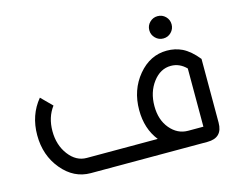

<svg xmlns="http://www.w3.org/2000/svg" viewBox="-90 -759 1107 893"><g transform="rotate(-15 464.0 -312.5)"><path d="M805.7 -73.2V-353.5Q773.9 -385.7 732.4 -385.7Q681.6 -385.7 646 -338.6Q610.4 -291.5 610.4 -224.6Q610.4 -157.7 646 -115.5Q681.6 -73.2 732.4 -73.2ZM244.1 0Q163.1 0 106 -68.6Q48.8 -137.2 48.8 -234.4Q48.8 -331.5 106 -400.4L157.7 -348.6Q122.1 -301.3 122.1 -234.4Q122.1 -167.5 157.7 -120.4Q193.4 -73.2 244.1 -73.2H585.9Q537.1 -134.8 537.1 -224.6Q537.1 -321.8 594.2 -390.4Q651.4 -459 732.4 -459Q772 -459 805.7 -442.9Q843.3 -424.3 878.9 -379.9V-73.2Q878.9 0 805.7 0ZM732.4 -517.6Q710.4 -517.6 694.6 -533.4Q678.7 -549.3 678.7 -571.3Q678.7 -593.8 694.6 -609.4Q710.4 -625 732.4 -625Q754.9 -625 770.5 -609.4Q786.1 -593.8 786.1 -571.3Q786.1 -549.3 770.5 -533.4Q754.9 -517.6 732.4 -517.6Z"/></g></svg>

Font: Catrinity
Style: Regular
Weight: 400
Designer: Alexander Lange
Foundry: High-Logic / Made with FontCreator
Version: Version 2.090;May 20, 2024;FontCreator 15.0.0.2974 64-bit